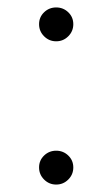

<svg xmlns="http://www.w3.org/2000/svg" viewBox="-20 -487 302 516"><path d="M131 -376Q112 -376 98.5 -389.5Q85 -403 85 -422Q85 -441 98.5 -454Q112 -467 131 -467Q150 -467 163.5 -454Q177 -441 177 -422Q177 -403 163.5 -389.5Q150 -376 131 -376ZM131 9Q112 9 98.5 -4.5Q85 -18 85 -37Q85 -56 98.5 -69Q112 -82 131 -82Q150 -82 163.5 -69Q177 -56 177 -37Q177 -18 163.5 -4.5Q150 9 131 9Z"/></svg>

Font: Frank Ruhl Libre Light
Style: Regular
Weight: 300
Designer: Yanek Iontef
Foundry: Fontef
Version: Version 6.003;gftools[0.9.30]